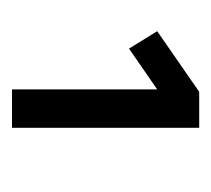

<svg xmlns="http://www.w3.org/2000/svg" viewBox="-36 -794 352 320"><g transform="rotate(90 140.0 -634.0)"><path d="M193 -790V-478H129V-720L61 -673L32 -720L133 -790Z"/></g></svg>

Font: Titillium Web[RUS by Daymarius]
Style: Regular
Weight: 400
Designer: Cyrillization by Daymarius
Foundry: Cyrillization by Daymarius
Version: Version 1.002 September 11, 2018